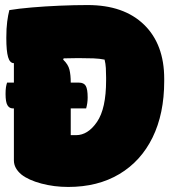

<svg xmlns="http://www.w3.org/2000/svg" viewBox="-20 -730 690 760"><path d="M8 -403H35V-480Q19 -480 12 -504Q5 -528 5 -580Q5 -618 8.5 -644.5Q12 -671 17 -690Q53 -696 105.5 -700.5Q158 -705 216.5 -707.5Q275 -710 327 -710Q470 -710 550 -632.5Q630 -555 630 -418V-409Q630 -280 584 -186Q538 -92 452.5 -41Q367 10 250 10Q194 10 143.5 -3.5Q93 -17 65 -39Q35 -64 35 -95V-301H30Q17 -301 9.5 -313.5Q2 -326 2 -358Q2 -374 3.5 -384Q5 -394 8 -403ZM260 -195H281Q328 -195 364 -247.5Q400 -300 400 -412V-423Q400 -443 399 -460.5Q398 -478 394 -494Q375 -498 350 -499Q325 -500 290 -500Q261 -500 232 -499L230 -494Q250 -475 255 -454Q260 -433 260 -404V-403H292Q312 -403 319.5 -390Q327 -377 327 -344Q327 -322 321 -301H260Z"/></svg>

Font: Recursive Sn Csl St XBk
Style: Regular
Weight: 1000
Version: Version 1.079;hotconv 1.0.112;makeotfexe 2.5.65598; ttfautoh